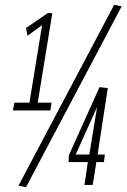

<svg xmlns="http://www.w3.org/2000/svg" viewBox="-20 -760 520 789"><path d="M33 -306 39 -338H101L153 -657L93 -613L87 -645L176 -706H195L135 -338H192L187 -306ZM87 9 56 3 449 -740 480 -734ZM262 -94 263 -122 389 -402 423 -398 381 -125H411L407 -94H376L361 0H327L341 -94ZM291 -125H347L379 -320Z"/></svg>

Font: Georama ExtraCondensed Light
Style: Italic
Weight: 300
Width: 2
Italic angle: -9°
Designer: Jean-Baptiste Levee
Foundry: Production Type
Version: Version 1.000